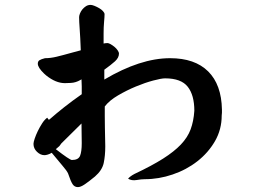

<svg xmlns="http://www.w3.org/2000/svg" viewBox="-20 -682 1040 781"><path d="M306.6 -356.4Q288.1 -345.7 268.1 -344.7Q248 -343.8 244.1 -343.8Q207 -343.8 168 -375L159.2 -382.8Q133.8 -407.2 133.8 -422.9Q133.8 -432.6 140.6 -437Q147.5 -441.4 163.1 -445.3Q185.5 -445.3 210 -451.2Q234.4 -457 276.4 -468.8L305.7 -476.6L308.6 -477.5Q306.6 -531.2 304.2 -563Q301.8 -594.7 301.8 -612.3Q301.8 -618.2 305.2 -627Q308.6 -635.7 314.9 -643.6Q321.3 -651.4 329.6 -656.7Q337.9 -662.1 348.6 -662.1Q354.5 -662.1 364.3 -658.2Q374 -654.3 383.3 -648.9Q392.6 -643.6 398.9 -636.7Q405.3 -629.9 405.3 -624Q405.3 -613.3 403.3 -592.3Q401.4 -571.3 401.4 -545.9V-504.9Q405.3 -505.9 408.7 -506.3Q412.1 -506.8 417 -506.8Q421.9 -506.8 429.7 -502.4Q437.5 -498 445.3 -491.7Q453.1 -485.4 458.5 -477.5Q463.9 -469.7 463.9 -463.9Q463.9 -447.3 447.8 -432.6Q431.6 -418 404.3 -398.4V-358.4Q550.8 -445.3 671.9 -445.3Q772.5 -445.3 826.7 -391.6Q880.9 -337.9 882.8 -236.3Q882.8 -229.5 882.8 -223.6Q882.8 -217.8 881.8 -211.9Q881.8 -155.3 854.5 -107.9Q827.1 -60.5 782.7 -25.9Q738.3 8.8 682.1 27.8Q626 46.9 569.3 46.9Q555.7 46.9 535.6 50.3Q515.6 53.7 501 44.9Q508.8 35.2 527.3 25.4Q597.7 -7.8 643.1 -36.6Q688.5 -65.4 715.8 -94.2Q743.2 -123 755.4 -155.8Q767.6 -188.5 770.5 -231.4Q770.5 -294.9 743.7 -329.1Q716.8 -363.3 651.4 -363.3Q636.7 -363.3 603.5 -354.5Q570.3 -345.7 532.7 -330.1Q495.1 -314.5 460 -293.9Q424.8 -273.4 406.2 -249Q406.2 -244.1 406.2 -235.8Q406.2 -227.5 406.2 -210Q406.2 -192.4 406.7 -163.1Q407.2 -133.8 408.2 -86.9Q408.2 -48.8 401.9 -19Q395.5 10.7 366.2 36.1Q338.9 58.6 323.2 68.8Q307.6 79.1 296.9 79.1Q283.2 79.1 275.4 67.4Q267.6 55.7 256.8 23.4Q252 12.7 233.9 -8.3Q215.8 -29.3 190.4 -60.5Q182.6 -55.7 174.3 -53.2Q166 -50.8 161.1 -50.8Q144.5 -50.8 130.4 -64.5Q116.2 -78.1 116.2 -96.7Q116.2 -103.5 121.1 -118.2Q126 -132.8 133.8 -148.9Q141.6 -165 151.4 -180.2Q161.1 -195.3 171.9 -203.1Q172.9 -203.1 174.8 -199.2Q176.8 -195.3 178.7 -195.3Q180.7 -195.3 182.6 -197.3Q208 -219.7 240.7 -245.6Q273.4 -271.5 312.5 -298.8Q312.5 -313.5 312.5 -330.6Q312.5 -347.7 311.5 -359.4ZM272.5 -31.2Q298.8 -31.2 305.7 -48.3Q312.5 -65.4 312.5 -99.6Q312.5 -119.1 312 -139.2Q311.5 -159.2 311.5 -179.7L308.6 -176.8L229.5 -98.6L221.7 -87.9L207 -75.2Q263.7 -31.2 272.5 -31.2Z"/></svg>

Font: JasonHandwriting1
Style: Regular
Weight: 400
Version: Version 1.48.20